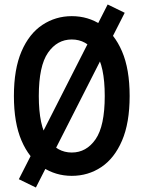

<svg xmlns="http://www.w3.org/2000/svg" viewBox="-20 -773 640 856"><path d="M42 -345Q42 -465 76 -544Q110 -623 169 -662Q228 -701 300 -701Q373 -701 431.5 -662Q490 -623 524 -544Q558 -465 558 -345Q558 -225 524 -146Q490 -67 431.5 -28Q373 11 300 11Q228 11 169 -28Q110 -67 76 -146Q42 -225 42 -345ZM153 -345Q153 -211 194 -152Q235 -93 300 -93Q365 -93 406 -152Q447 -211 447 -345Q447 -479 406 -538Q365 -597 300 -597Q235 -597 194 -538Q153 -479 153 -345ZM64 26 460 -753 536 -716 140 63Z"/></svg>

Font: Radio Canada Condensed Medium
Style: Regular
Weight: 500
Width: 3
Designer: Charles Daoud, Etienne Aubert Bonn, Alexandre Saumier Demers, Jacques Le Bailly
Foundry: Radio-Canada
Version: Version 2.104; ttfautohint (v1.8.4.7-5d5b);gftools[0.9.28.de